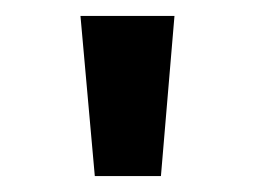

<svg xmlns="http://www.w3.org/2000/svg" viewBox="-20 -696 320 241"><path d="M99 -475 81 -676H199L182 -475Z"/></svg>

Font: Maven Pro ExtraBold
Style: Regular
Weight: 800
Designer: Joe Prince
Foundry: Joe Prince
Version: Version 2.100